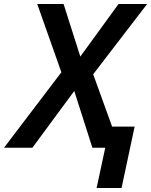

<svg xmlns="http://www.w3.org/2000/svg" viewBox="-75 -734 751 954"><path d="M405 200H529L594 -105H482L388 -365L656 -714H514L324 -453L241 -714H110L230 -375L-55 0H86L294 -282L384 0H448Z"/></svg>

Font: Noto Sans SemiBold
Style: Italic
Weight: 600
Italic angle: -12°
Designer: Monotype Design Team
Foundry: Monotype Imaging Inc.
Version: Version 2.013